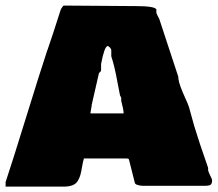

<svg xmlns="http://www.w3.org/2000/svg" viewBox="-36 -698 792 699"><path d="M269.5 -121.1Q266.1 -109.9 262.9 -91.6Q259.8 -73.2 257.1 -62.7Q254.4 -52.2 248 -40.8Q241.7 -29.3 228.8 -23.9Q215.8 -18.6 195.3 -18.6H-15.6V-35.2Q10.3 -112.8 59.8 -273.4Q109.4 -434.1 136.7 -516.6V-515.6Q153.3 -563 185.5 -664.1Q186 -665 187 -666.5Q191.4 -673.8 195.3 -677.7L459 -675.8Q526.4 -675.8 533.2 -664.1V-651.4Q534.2 -647 543.9 -628.9Q591.3 -483.9 613.3 -418V-412.1Q615.2 -397.9 622.1 -379.9Q628.9 -361.8 638.4 -341.1Q647.9 -320.3 651.9 -308.6L671.4 -238.3Q688.5 -181.6 721.7 -86.9V-87.9V-78.1Q723.1 -71.3 729 -59.6Q734.9 -47.9 736.3 -43Q736.3 -29.3 730.7 -25.4Q725.1 -21.5 709 -21.5H482.4Q474.1 -22.5 471.7 -22.9Q469.2 -23.4 464.1 -24.9Q459 -26.4 456.8 -28.8Q454.6 -31.2 454.1 -35.2L435.5 -109.4Q433.6 -118.7 431.6 -119.9Q429.7 -121.1 419.9 -121.1ZM293 -294.9V-293ZM400.4 -353.5Q397.5 -367.2 391.8 -397.7Q386.2 -428.2 380.9 -450.9Q375.5 -473.6 369.1 -493.2V-516.6Q365.2 -526.9 355.5 -531.2V-530.3Q343.8 -527.8 332 -464.8V-441.4Q331.1 -438 327.6 -435.1Q324.2 -432.1 324.2 -431.6Q308.1 -360.4 297.9 -316.4Q297.9 -311.5 295.4 -299.3Q293 -287.1 293 -285.2H414.1Q414.1 -297.9 405.3 -331.1V-341.8Q404.8 -343.3 402.6 -347.4Q400.4 -351.6 400.4 -353.5Z"/></svg>

Font: Bowlby One SC
Style: Regular
Weight: 400
Width: 1
Version: Version 1.2